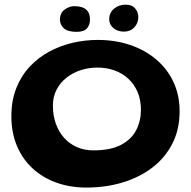

<svg xmlns="http://www.w3.org/2000/svg" viewBox="-20 -772 840 844"><path d="M360 52.5Q288 52.5 227.8 30.8Q167.5 9 123.2 -31.8Q79 -72.5 54.5 -130.5Q30 -188.5 30 -261Q30 -330 51.5 -384.2Q73 -438.5 110.2 -478.5Q147.5 -518.5 196 -544.8Q244.5 -571 299.2 -583.8Q354 -596.5 410 -596.5Q486 -596.5 551.5 -574.5Q617 -552.5 666 -511.2Q715 -470 742.2 -412.2Q769.5 -354.5 769.5 -282.5Q769.5 -203 737.8 -140.8Q706 -78.5 649.8 -35.5Q593.5 7.5 519.2 30Q445 52.5 360 52.5ZM390 -111Q466.5 -111 512.5 -135.5Q558.5 -160 579 -200.5Q599.5 -241 599.5 -288.5Q599.5 -332.5 585 -367Q570.5 -401.5 544.2 -425.8Q518 -450 483.2 -462.5Q448.5 -475 409 -475Q370 -475 334.8 -463.5Q299.5 -452 272 -430.2Q244.5 -408.5 228.5 -377.5Q212.5 -346.5 212.5 -308Q212.5 -263.5 225.8 -227.2Q239 -191 262.8 -165Q286.5 -139 319 -125Q351.5 -111 390 -111ZM316.5 -632Q277.5 -632 260.5 -647.8Q243.5 -663.5 243.5 -686Q243.5 -715 264.2 -730Q285 -745 307 -745Q325 -745 340.8 -740Q356.5 -735 366 -722Q375.5 -709 375.5 -685.5Q375.5 -663 362.5 -647.5Q349.5 -632 316.5 -632ZM524.5 -633Q496.5 -633 478.2 -648.8Q460 -664.5 460 -687.5Q460 -715.5 481 -733.5Q502 -751.5 532.5 -751.5Q560.5 -751.5 574.2 -734.8Q588 -718 588 -697Q588 -670.5 570.5 -651.8Q553 -633 524.5 -633Z"/></svg>

Font: Gluten Medium
Style: Regular
Weight: 500
Designer: Tyler Finck
Foundry: Etcetera Type Company
Version: Version 1.300